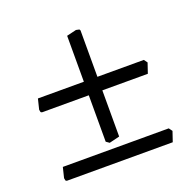

<svg xmlns="http://www.w3.org/2000/svg" viewBox="-103 -673 777 767"><g transform="rotate(-20 285.5 -289.0)"><path d="M254.9 -106.4V-303.7H55.7L50.8 -306.6L48.8 -317.4L59.6 -361.3H254.9V-556.6L295.9 -566.4L309.6 -563.5L312.5 -558.6V-361.3H509.8L520.5 -346.7L505.9 -303.7H312.5V-107.4L268.6 -96.7ZM48.8 -26.4 59.6 -70.3H509.8L520.5 -55.7L505.9 -12.7H55.7L50.8 -15.6Z"/></g></svg>

Font: Comprehension Dark
Style: Regular
Weight: 700
Designer: Alfredo Marco Pradil
Foundry: Alfredo Marco Pradil
Version: 1.0